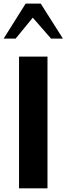

<svg xmlns="http://www.w3.org/2000/svg" viewBox="-34 -1026 363 1046"><path d="M69.7 0V-717.6H224.7V0ZM-14.2 -815.6 105.7 -1006.4H187.9L308.9 -815.6H244.3L144.6 -929.7L51.1 -815.6Z"/></svg>

Font: Russolo 10pt ExtraLight
Style: Regular
Weight: 200
Designer: Micah Stupak-Hahn
Version: Version 1.000